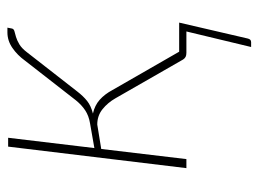

<svg xmlns="http://www.w3.org/2000/svg" viewBox="-112 -424 714 531"><g transform="rotate(-90 245.5 -158.0)"><path d="M343.5 -446Q359 -467.5 379 -481.2Q399 -495 422 -495H435L432.5 -482Q431 -477 424.8 -475.5Q418.5 -474 409.2 -471.2Q400 -468.5 389 -462Q378 -455.5 367 -441L259 -302.5Q245.5 -285 232.2 -274.5Q219 -264 197.5 -258.5Q220 -253.5 235.5 -239.8Q251 -226 262.5 -204.5L368.5 -20H449L405 169.5Q403 179 395 179H381.5L424.5 0H365.5Q358.5 0 354.2 -2.2Q350 -4.5 347 -9L239.5 -196.5Q227.5 -217.5 209.5 -232Q191.5 -246.5 167 -246.5L99.5 -235.5L71.5 0H46.5L106 -493H130.5L102 -254.5L170.5 -266.5Q191.5 -270 206.2 -279.8Q221 -289.5 234 -305.5Z"/></g></svg>

Font: Lato Thin
Style: Italic
Weight: 200
Italic angle: -7°
Designer: Lukasz Dziedzic
Foundry: tyPoland Lukasz Dziedzic
Version: Version 2.007; 2014-02-27